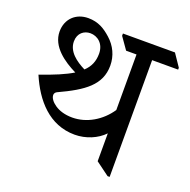

<svg xmlns="http://www.w3.org/2000/svg" viewBox="-116 -748 858 867"><g transform="rotate(20 312.5 -314.5)"><path d="M286 -119C339 -119 392 -141 425 -176V-42L490 6H500V-555H625V-564L585 -623H335V-612L375 -555H425V-288C384 -227 318 -188 249 -188C214 -188 185 -197 165 -211C146 -224 134 -240 134 -255C134 -262 139 -269 146 -272C263 -326 331 -374 331 -467C331 -514 311 -556 276 -587C245 -615 213 -635 165 -635C106 -635 63 -595 63 -534C63 -461 134 -413 193 -384C157 -362 107 -341 40 -318C86 -210 163 -119 286 -119ZM139 -514C139 -554 167 -574 197 -574C231 -574 265 -549 265 -500C265 -464 253 -435 227 -411C183 -433 139 -465 139 -514Z"/></g></svg>

Font: Noto Serif Devanagari
Style: Regular
Weight: 400
Designer: Universal Thirst, Indian Type Foundry and the Monotype Design Team
Foundry: Monotype Imaging Inc.
Version: Version 2.004